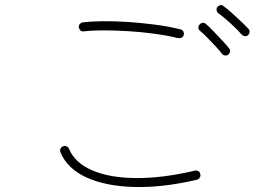

<svg xmlns="http://www.w3.org/2000/svg" viewBox="-20 -774 1040 765"><path d="M765 -58Q629 -26 515 -29Q401 -32 324.5 -67Q248 -102 221 -167Q218 -175 221 -181.5Q224 -188 231 -191Q238 -194 245 -191Q252 -188 255 -181Q278 -125 348 -95Q418 -65 523.5 -64.5Q629 -64 756 -94Q764 -96 770.5 -92Q777 -88 778 -80Q780 -73 776 -66.5Q772 -60 765 -58ZM690 -622Q645 -633 592.5 -640Q540 -647 488 -650Q436 -653 391 -653Q346 -653 315 -649Q298 -647 294 -665Q293 -673 298 -678.5Q303 -684 310 -685Q343 -689 389 -689.5Q435 -690 488.5 -686.5Q542 -683 596.5 -676Q651 -669 699 -657Q706 -656 710 -649.5Q714 -643 712 -635Q711 -628 704.5 -624.5Q698 -621 690 -622ZM889 -556Q883 -552 876 -553Q869 -554 864 -560Q856 -571 839.5 -589Q823 -607 805.5 -624.5Q788 -642 777 -651Q771 -656 770.5 -663.5Q770 -671 775 -676Q780 -682 787 -683Q794 -684 800 -679Q812 -669 830 -650Q848 -631 866 -612Q884 -593 893 -581Q898 -575 896.5 -568Q895 -561 889 -556ZM968 -634Q963 -629 955.5 -630Q948 -631 943 -636Q934 -647 916.5 -664Q899 -681 880.5 -697Q862 -713 850 -721Q844 -726 843 -733Q842 -740 846 -746Q851 -752 858 -753.5Q865 -755 870 -750Q883 -741 902.5 -723.5Q922 -706 941 -688Q960 -670 970 -659Q975 -653 974.5 -646Q974 -639 968 -634Z"/></svg>

Font: Zen Maru Gothic Light
Style: Regular
Weight: 300
Designer: Yoshimichi Ohira
Foundry: Positype
Version: Version 1.001